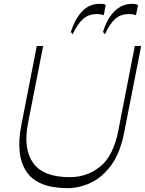

<svg xmlns="http://www.w3.org/2000/svg" viewBox="-20 -969 753 997"><path d="M331 8Q175 8 117.5 -77.5Q60 -163 91 -320L171 -730H204L125 -327Q100 -194 153 -121.5Q206 -49 342 -49Q434 -49 502 -105.5Q570 -162 595 -294L680 -730H713L625 -282Q604 -174 557 -110.5Q510 -47 450.5 -19.5Q391 8 331 8ZM357 -791 348 -803Q368 -868 405 -908.5Q442 -949 497 -949Q513 -949 519 -947.5Q525 -946 529 -944L519 -890Q503 -896 483 -896Q441 -896 412 -871Q383 -846 357 -791ZM525 -791 515 -803Q535 -871 574 -910Q613 -949 665 -949Q687 -949 697 -943L686 -890Q671 -896 649 -896Q607 -896 578.5 -871Q550 -846 525 -791Z"/></svg>

Font: Savate ExtraLight
Style: Italic
Weight: 200
Italic angle: -11°
Designer: Max Esnée
Foundry: Plomb Type
Version: Version 2.000